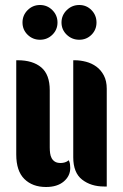

<svg xmlns="http://www.w3.org/2000/svg" viewBox="-20 -748 492 768"><path d="M179 -158Q179 -146 180.5 -135Q182 -124 186.5 -115.5Q191 -107 199.5 -101.5Q208 -96 223 -96Q231 -96 239.5 -98.5Q248 -101 255 -107Q259 -99 260 -91.5Q261 -84 261 -76Q261 -44 235 -22Q209 0 164 0Q110 0 77.5 -32Q45 -64 45 -130V-507H51Q111 -507 145 -478.5Q179 -450 179 -387ZM407 -2H396Q344 -2 308.5 -29.5Q273 -57 273 -119V-507H279Q301 -507 324 -501Q347 -495 365.5 -481.5Q384 -468 395.5 -446Q407 -424 407 -393ZM70 -658Q70 -687 90.5 -707.5Q111 -728 140 -728Q169 -728 189.5 -707.5Q210 -687 210 -658Q210 -629 189.5 -609Q169 -589 140 -589Q111 -589 90.5 -609Q70 -629 70 -658ZM226 -658Q226 -687 247 -707.5Q268 -728 297 -728Q326 -728 346 -707.5Q366 -687 366 -658Q366 -629 346 -609Q326 -589 297 -589Q268 -589 247 -609Q226 -629 226 -658Z"/></svg>

Font: Kenia
Style: Regular
Weight: 400
Designer: Julia Petretta
Foundry: Julia Petretta
Version: Version 1.001